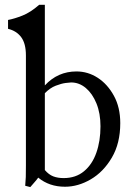

<svg xmlns="http://www.w3.org/2000/svg" viewBox="-20 -760 554 792"><path d="M86.9 -531.2Q86.9 -580.6 67.4 -606.7Q47.9 -632.8 13.2 -641.1V-677.7Q39.6 -682.6 72.8 -695.8Q106 -709 141.6 -740.2H165V-407.7Q218.3 -465.3 295.4 -465.3Q342.8 -465.3 383.3 -439Q423.8 -412.6 450 -364.7Q476.1 -316.9 476.1 -252Q476.1 -168.9 441.4 -109.9Q406.7 -50.8 354.5 -20.3Q302.2 10.3 248 10.3Q183.1 10.3 137.7 -27.3Q131.3 -18.1 121.8 -7.6Q112.3 2.9 105 11.7L84 6.3Q85.9 -13.2 86.4 -29.8Q86.9 -46.4 86.9 -77.6ZM165 -58.6Q181.2 -39.6 199.7 -32.5Q218.3 -25.4 242.7 -25.4Q292.5 -25.4 326.4 -53.5Q360.4 -81.5 377.4 -129.9Q394.5 -178.2 394.5 -238.8Q394.5 -292.5 377.9 -333.3Q361.3 -374 334 -397Q306.6 -419.9 273.4 -419.9Q268.1 -419.9 250.7 -417.7Q233.4 -415.5 210 -406.5Q186.5 -397.5 165 -375.5Z"/></svg>

Font: Kurinto Seri
Style: Regular
Weight: 400
Designer: Kurinto was developed by Clint Goss from a range of fonts that are compatible with the SIL Open Font License Version 1.1
Foundry: Clinton F. Goss
Version: Version 2.196; July 25, 2020